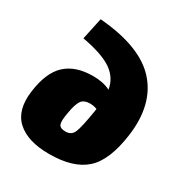

<svg xmlns="http://www.w3.org/2000/svg" viewBox="-172 -858 951 1001"><g transform="rotate(30 303.0 -357.5)"><path d="M118 -598 146 -729Q395 -709 499 -594Q603 -479 577 -283Q555 -118 482 -52Q409 14 264 14Q135 14 70.5 -44.5Q6 -103 22 -222Q38 -344 97 -398.5Q156 -453 261 -453Q323 -453 365 -431Q355 -496 299 -535.5Q243 -575 118 -598ZM280 -130Q315 -130 328.5 -161.5Q342 -193 359 -298L361 -313Q340 -321 319 -321Q282 -321 266.5 -298.5Q251 -276 242 -220Q232 -168 239 -149Q246 -130 280 -130Z"/></g></svg>

Font: Exo 2.0 Black
Style: Italic
Weight: 900
Italic angle: -8°
Designer: Natanael Gama
Version: Version 1.001;PS 001.001;hotconv 1.0.70;makeotf.lib2.5.58329